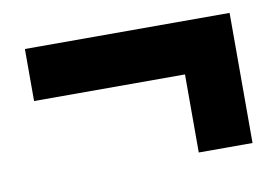

<svg xmlns="http://www.w3.org/2000/svg" viewBox="-45 -458 630 436"><g transform="rotate(-10 270.0 -240.0)"><path d="M382 -90H506V-390H34V-270H382Z"/></g></svg>

Font: Source Sans Pro Black
Style: Regular
Weight: 900
Designer: Paul D. Hunt
Foundry: Adobe Systems Incorporated
Version: Version 3.006;hotconv 1.0.111;makeotfexe 2.5.65597